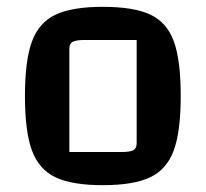

<svg xmlns="http://www.w3.org/2000/svg" viewBox="-20 -531 602 562"><path d="M53 -250Q53 -354 73.5 -409.5Q94 -465 142.5 -488Q191 -511 281 -511Q372 -511 420.5 -488Q469 -465 489 -409.5Q509 -354 509 -250Q509 -146 488.5 -90.5Q468 -35 419.5 -12Q371 11 281 11Q191 11 142.5 -12Q94 -35 73.5 -90.5Q53 -146 53 -250ZM334 -86Q361 -86 370.5 -91.5Q380 -97 380 -112V-414H229Q202 -414 192.5 -408.5Q183 -403 183 -388V-86Z"/></svg>

Font: Changa Medium
Style: Regular
Weight: 500
Designer: Eduardo Rodriguez Tunni
Foundry: Eduardo Rodriguez Tunni
Version: Version 2.002; ttfautohint (v1.5) -l 8 -r 50 -G 150 -x 14 -H